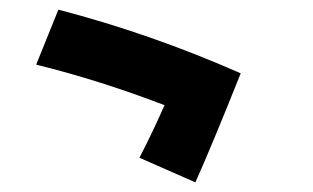

<svg xmlns="http://www.w3.org/2000/svg" viewBox="-20 -444 649 398"><path d="M479 -292Q417 -137 385 -66L269 -117Q298 -173 321 -226Q185 -278 55 -310L101 -424Q293 -374 479 -292Z"/></svg>

Font: Vampiro One
Style: Regular
Weight: 400
Designer: Riccardo De Franceschi
Foundry: Sorkin Type Co.
Version: Version 1.002